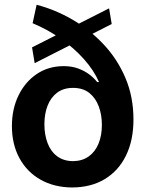

<svg xmlns="http://www.w3.org/2000/svg" viewBox="-20 -788 620 819"><path d="M456.5 -685.5 127.9 -518.6 116.7 -585.9 445.3 -752.4ZM288.1 11.7Q210.9 11.2 152.8 -21.7Q94.7 -54.7 62.7 -113.8Q30.8 -172.9 30.8 -250Q30.8 -322.8 58.8 -380.6Q86.9 -438.5 136.7 -472.2Q186.5 -505.9 252 -505.9Q285.6 -505.9 312.7 -496.1Q339.8 -486.3 360.4 -470.9Q380.9 -455.6 394.5 -438H402.3Q380.4 -488.3 338.4 -535.4Q296.4 -582.5 240.5 -622.1Q184.6 -661.6 119.1 -689L136.2 -767.6Q215.3 -747.1 289.1 -704.3Q362.8 -661.6 421.6 -599.1Q480.5 -536.6 514.9 -455.8Q549.3 -375 549.3 -278.3Q549.3 -189.9 517.6 -124.8Q485.8 -59.6 427.2 -24.2Q368.7 11.2 288.1 11.7ZM291.5 -100.6Q330.6 -101.1 358.2 -120.6Q385.7 -140.1 400.1 -174.8Q414.6 -209.5 414.6 -255.4Q414.6 -297.9 401.4 -333.7Q388.2 -369.6 361.1 -391.4Q334 -413.1 291.5 -413.1Q251 -413.1 223.9 -392.8Q196.8 -372.6 183.1 -337.6Q169.4 -302.7 169.4 -257.8Q169.4 -213.4 182.9 -177.7Q196.3 -142.1 223.6 -121.6Q251 -101.1 291.5 -100.6Z"/></svg>

Font: Inter 28pt
Style: Bold
Weight: 700
Designer: Rasmus Andersson
Foundry: rsms
Version: Version 4.001;git-66647c0bb